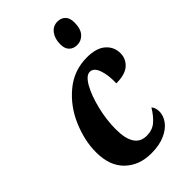

<svg xmlns="http://www.w3.org/2000/svg" viewBox="-236 -851 940 940"><g transform="rotate(-45 233.5 -381.0)"><path d="M39 -186Q39 -265 74.5 -349Q110 -433 178 -489.5Q246 -546 336 -546Q401 -546 434 -517Q467 -488 467 -444Q467 -406 438.5 -380Q410 -354 348 -354Q350 -410 336.5 -448Q323 -486 296 -486Q270 -486 245 -441.5Q220 -397 203.5 -329Q187 -261 187 -197Q187 -67 272 -67Q311 -67 337 -89Q363 -111 386 -149Q392 -144 396 -132.5Q400 -121 400 -108Q400 -79 380.5 -52Q361 -25 322 -7.5Q283 10 227 10Q144 10 91.5 -40.5Q39 -91 39 -186ZM289 -683Q289 -722 308 -747Q327 -772 358 -772Q383 -772 398.5 -756.5Q414 -741 414 -711Q414 -665 394 -643.5Q374 -622 346 -622Q320 -622 304.5 -637.5Q289 -653 289 -683Z"/></g></svg>

Font: Noto Serif CondExtraBold
Style: Italic
Weight: 800
Width: 3
Italic angle: -12°
Designer: Monotype Design Team
Foundry: Monotype Imaging Inc.
Version: Version 1.001